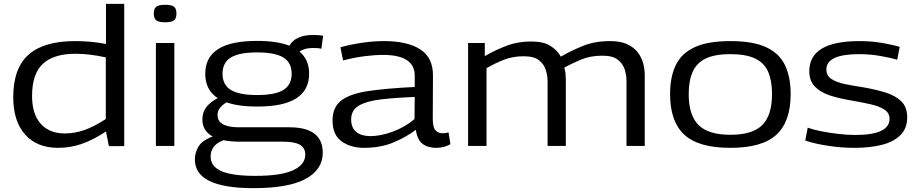

<svg xmlns="http://www.w3.org/2000/svg" viewBox="-20 -760 4781 1000"><path d="M547 1 532 -75Q463 -30 404 -10Q345 10 283 10Q172 10 110.5 -59.5Q49 -129 49 -254Q49 -404 128.5 -475Q208 -546 371 -546Q409 -546 450 -542.5Q491 -539 532 -531V-740H627V1ZM531 -140V-461Q486 -471 447 -475.5Q408 -480 374 -480Q259 -480 203 -427.5Q147 -375 147 -260Q147 -166 192 -115.5Q237 -65 317 -65Q369 -65 419 -82.5Q469 -100 531 -140Z M840 -644Q807 -644 794 -654Q781 -664 781 -690Q781 -715 794 -725Q807 -735 840 -735Q874 -735 886.5 -725Q899 -715 899 -690Q899 -664 886.5 -654Q874 -644 840 -644ZM792 0V-536H888V0Z M1300 220Q995 220 995 71Q995 35 1014 3Q1033 -29 1088 -49Q1034 -78 1034 -138Q1034 -175 1054.5 -202Q1075 -229 1114 -249Q1049 -291 1049 -376Q1049 -461 1115.5 -504Q1182 -547 1319 -547Q1423 -547 1487 -522Q1520 -578 1612 -578Q1636 -578 1663 -574L1654 -506Q1643 -509 1631.5 -509.5Q1620 -510 1609 -510Q1565 -510 1540 -491Q1590 -450 1590 -376Q1590 -291 1523.5 -248Q1457 -205 1319 -205Q1222 -205 1160 -227Q1138 -214 1125.5 -198Q1113 -182 1113 -161Q1113 -97 1225 -97H1488Q1661 -97 1661 36Q1661 123 1572 171.5Q1483 220 1300 220ZM1319 -265Q1413 -265 1456 -291.5Q1499 -318 1499 -376Q1499 -434 1456 -460.5Q1413 -487 1319 -487Q1226 -487 1182.5 -460.5Q1139 -434 1139 -376Q1139 -318 1182.5 -291.5Q1226 -265 1319 -265ZM1077 55Q1077 107 1133.5 131.5Q1190 156 1309 156Q1444 156 1507 126.5Q1570 97 1570 46Q1570 10 1542 -6Q1514 -22 1456 -22H1230Q1181 -22 1144 -30Q1106 -15 1091.5 7Q1077 29 1077 55Z M1712 -132Q1712 -202 1758 -237Q1804 -272 1899 -286Q1994 -300 2140 -307V-365Q2141 -474 1975 -474Q1931 -474 1876.5 -467Q1822 -460 1767 -445L1753 -514Q1809 -529 1867.5 -537.5Q1926 -546 1979 -546Q2103 -546 2169.5 -502.5Q2236 -459 2235 -366L2234 -143Q2234 -98 2247.5 -82Q2261 -66 2285 -66Q2292 -66 2300 -67Q2308 -68 2316 -71L2326 -9Q2293 10 2252 10Q2208 10 2180.5 -11Q2153 -32 2146 -84Q2096 -46 2029 -18Q1962 10 1876 10Q1806 10 1759 -24Q1712 -58 1712 -132ZM1809 -138Q1809 -94 1836 -72.5Q1863 -51 1909 -51Q1962 -51 2026 -74.5Q2090 -98 2139 -140L2140 -255Q2036 -251 1962 -242Q1888 -233 1848.5 -209.5Q1809 -186 1809 -138Z M2418 0V-536H2505V-468Q2563 -501 2620.5 -522.5Q2678 -544 2746 -544Q2810 -544 2846 -521.5Q2882 -499 2901 -465Q2953 -495 3015 -520.5Q3077 -546 3159 -546Q3211 -546 3246 -530Q3281 -514 3301.5 -487.5Q3322 -461 3330 -429.5Q3338 -398 3338 -369V0H3243V-340Q3243 -367 3234 -397Q3225 -427 3198.5 -448.5Q3172 -470 3118 -470Q3054 -470 3004.5 -449Q2955 -428 2919 -408Q2924 -392 2925.5 -376Q2927 -360 2927 -346V0H2832V-338Q2832 -364 2823 -394.5Q2814 -425 2787.5 -446Q2761 -467 2708 -467Q2653 -467 2608 -450Q2563 -433 2514 -405V0Z M3470 -270Q3470 -360 3500 -421.5Q3530 -483 3598.5 -514.5Q3667 -546 3784 -546Q3901 -546 3969.5 -514.5Q4038 -483 4068 -421.5Q4098 -360 4098 -270Q4098 -127 4024 -58.5Q3950 10 3784 10Q3618 10 3544 -58.5Q3470 -127 3470 -270ZM3567 -270Q3567 -160 3618 -109Q3669 -58 3784 -58Q3900 -58 3950.5 -109Q4001 -160 4001 -270Q4001 -339 3981 -385.5Q3961 -432 3913.5 -455Q3866 -478 3784 -478Q3703 -478 3655.5 -455Q3608 -432 3587.5 -385.5Q3567 -339 3567 -270Z M4174 -28 4187 -95Q4214 -85 4256.5 -76.5Q4299 -68 4346.5 -62.5Q4394 -57 4435 -57Q4523 -57 4568 -78Q4613 -99 4613 -141Q4613 -172 4586 -189.5Q4559 -207 4512 -217.5Q4465 -228 4407 -238Q4346 -248 4298 -264.5Q4250 -281 4222.5 -311Q4195 -341 4195 -389Q4195 -546 4456 -546Q4521 -546 4577 -536Q4633 -526 4666 -516L4653 -449Q4623 -458 4568 -468Q4513 -478 4455 -478Q4284 -478 4284 -398Q4284 -366 4310.5 -348.5Q4337 -331 4381 -322Q4425 -313 4478 -305Q4541 -294 4592.5 -278Q4644 -262 4674.5 -232Q4705 -202 4705 -149Q4705 -91 4669.5 -56Q4634 -21 4572.5 -5.5Q4511 10 4431 10Q4361 10 4290.5 -1Q4220 -12 4174 -28Z"/></svg>

Font: Georama Extended
Style: Regular
Weight: 400
Width: 7
Designer: Jean-Baptiste Levee
Foundry: Production Type
Version: Version 1.000